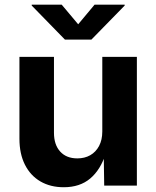

<svg xmlns="http://www.w3.org/2000/svg" viewBox="-20 -787 663 814"><path d="M250.3 6.8Q193.8 6.8 151.4 -17.8Q109 -42.5 85.7 -88.7Q62.4 -134.9 62.4 -198.7V-545.9H208.8V-224.2Q208.8 -173.3 235.2 -144.4Q261.5 -115.5 307.8 -115.5Q339 -115.5 362.7 -129Q386.5 -142.6 400.1 -168.3Q413.7 -194 413.7 -229.8V-545.9H560.3V0H421.8L419.7 -136.3H428.3Q406.6 -67.5 362.6 -30.3Q318.6 6.8 250.3 6.8ZM241.7 -767.1 311.5 -684 380.8 -767.1H508.6V-763.5L367.5 -619.1H255.3L114.4 -763.5V-767.1Z"/></svg>

Font: Atlassian Sans
Style: Regular
Weight: 400
Designer: Rasmus Andersson
Foundry: Modifications by Atlassian Pty Ltd, manufactured by rsms
Version: Version 4.001;git-9221beed3